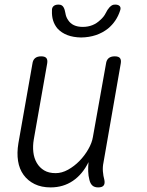

<svg xmlns="http://www.w3.org/2000/svg" viewBox="-20 -805 640 835"><path d="M407 10Q391 10 382 2Q373 -6 369 -22Q364 -41 363.5 -60Q363 -79 365 -100Q339 -47 297 -18.5Q255 10 200 10Q160 10 130.5 -4.5Q101 -19 82.5 -44.5Q64 -70 58.5 -105Q53 -140 60 -182L121 -528Q123 -544 132.5 -552Q142 -560 159 -560Q176 -560 182 -552Q188 -544 185 -528L127 -199Q122 -170 125 -143.5Q128 -117 140 -96.5Q152 -76 172 -64Q192 -52 222 -52Q249 -52 276 -67Q303 -82 325.5 -105Q348 -128 364 -156Q380 -184 384 -209L441 -528Q443 -544 452.5 -552Q462 -560 479 -560Q496 -560 502 -552Q508 -544 505 -528L430 -98Q426 -79 427.5 -59.5Q429 -40 434 -22Q437 -6 430.5 2Q424 10 407 10ZM206 -758Q205 -771 212.5 -778Q220 -785 234 -785Q243 -785 248 -782Q253 -779 256 -774Q262 -764 264.5 -747.5Q267 -731 276 -718Q295 -688 340 -688Q385 -688 416 -718Q432 -732 439.5 -747.5Q447 -763 456 -773Q462 -779 467 -782Q472 -785 481 -785Q495 -785 501 -778Q507 -771 502 -758Q487 -712 450 -681Q402 -643 333 -642Q265 -643 230 -681Q204 -712 206 -758Z"/></svg>

Font: Maple Mono ExtraLight
Style: Italic
Weight: 275
Italic angle: -10°
Monospace: yes
Designer: subframe7536
Version: Version 7.000